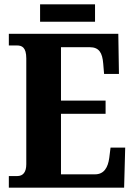

<svg xmlns="http://www.w3.org/2000/svg" viewBox="-20 -871 625 891"><path d="M166 -770H421V-851H166ZM21 0H556L561 -186H493L487 -138C481 -94 463 -62 421 -62H263V-343H470V-404H263V-652H396C440 -652 455 -626 459 -576L463 -528H532L529 -714H21V-660H59C81 -660 102 -652 102 -600V-109C102 -72 87 -54 60 -54H21Z"/></svg>

Font: Noto Serif Khmer Condensed ExtraBold
Style: Regular
Weight: 800
Width: 3
Designer: Danh Hong and the Monotype Design Team
Foundry: Monotype Imaging Inc.
Version: Version 2.004